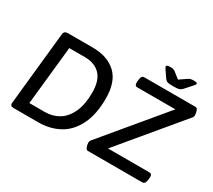

<svg xmlns="http://www.w3.org/2000/svg" viewBox="-156 -1164 1624 1461"><g transform="rotate(30 655.5 -433.5)"><path d="M59 -30 125 -667Q126 -684 135 -692Q144 -700 161 -700H379Q510 -700 585 -630Q660 -560 660 -414Q660 -272 613 -179Q566 -86 486 -43Q406 0 306 0H88Q55 0 59 -30ZM311 -93Q377 -93 430.5 -125.5Q484 -158 516 -227Q548 -296 548 -400Q548 -507 499 -557Q450 -607 365 -607H227L173 -93ZM712 -59Q712 -70 720 -80L1159 -607H824Q799 -607 802 -646L804 -662Q806 -683 813.5 -691.5Q821 -700 834 -700H1285Q1297 -700 1304 -680Q1311 -660 1311 -640Q1311 -631 1305 -622L864 -93H1228Q1251 -93 1251 -67Q1251 -59 1250 -55L1249 -41Q1246 -19 1238.5 -9.5Q1231 0 1219 0H740Q727 0 719.5 -19.5Q712 -39 712 -59ZM981 -776 942 -833Q932 -847 932 -854Q932 -867 963 -867Q981 -867 991.5 -864.5Q1002 -862 1012 -853L1063 -813L1125 -855Q1135 -862 1145.5 -864.5Q1156 -867 1175 -867Q1203 -867 1203 -856Q1203 -852 1199 -846.5Q1195 -841 1187 -832L1137 -776Q1124 -761 1110.5 -756Q1097 -751 1070 -751H1044Q1017 -751 1004.5 -755.5Q992 -760 981 -776Z"/></g></svg>

Font: Asap-MediumItalic
Style: Italic
Weight: 500
Italic angle: -6°
Designer: Pablo Cosgaya
Foundry: Omnibus-Type
Version: Version 2.000; ttfautohint (v1.8)